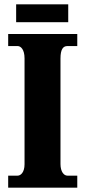

<svg xmlns="http://www.w3.org/2000/svg" viewBox="-20 -872 395 892"><path d="M55 -769H297V-852H55ZM18 0H339V-56H293C277 -56 261 -74 261 -110V-600C261 -643 273 -658 293 -658H339V-714H18V-658H62C76 -658 94 -643 94 -601V-109C94 -71 76 -56 62 -56H18Z"/></svg>

Font: Noto Serif Hebrew ExtraCondensed Black
Style: Regular
Weight: 900
Width: 2
Designer: Monotype Design Team
Foundry: Monotype Imaging Inc.
Version: Version 2.004